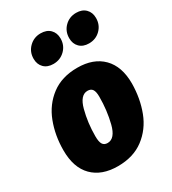

<svg xmlns="http://www.w3.org/2000/svg" viewBox="-200 -918 930 1041"><g transform="rotate(-30 264.5 -397.0)"><path d="M13 -202Q13 -295 43.5 -375Q74 -455 139 -504Q204 -553 301 -553Q402 -553 459 -495.5Q516 -438 516 -331Q515 -237 484.5 -157.5Q454 -78 389 -29Q324 20 227 20Q126 20 69.5 -37Q13 -94 13 -202ZM327 -357Q327 -389 317.5 -403Q308 -417 287 -417Q241 -417 221 -341.5Q201 -266 201 -182Q201 -147 210.5 -132Q220 -117 241 -117Q288 -117 307.5 -194.5Q327 -272 327 -357ZM121 -713Q121 -756 150.5 -785Q180 -814 222 -814Q260 -814 281.5 -792.5Q303 -771 303 -736Q303 -693 273.5 -664Q244 -635 201 -635Q164 -635 142.5 -656.5Q121 -678 121 -713ZM344 -713Q344 -756 373 -785Q402 -814 445 -814Q482 -814 503.5 -792.5Q525 -771 525 -736Q525 -693 496 -664Q467 -635 424 -635Q387 -635 365.5 -656.5Q344 -678 344 -713Z"/></g></svg>

Font: Fira Sans Condensed Black
Style: Italic
Weight: 900
Width: 3
Italic angle: -8°
Designer: Carrois Corporate & Edenspiekermann AG
Foundry: Carrois Corporate GbR & Edenspiekermann AG
Version: Version 4.203